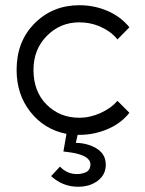

<svg xmlns="http://www.w3.org/2000/svg" viewBox="-20 -502 560 739"><path d="M478 -67.9Q445.8 -26.9 393.8 -4.9Q341.8 17.1 285.2 17.1H278.8L272 47.9Q295.9 47.9 319.8 55.2Q387.2 76.2 387.2 131.8Q387.2 169.9 356.7 193.4Q326.2 216.8 280.8 216.8Q221.2 216.8 176.8 175.8L210.9 139.2Q238.3 168 275.9 168Q284.7 168 292.5 166.5Q300.3 165 309.1 161.6Q317.9 158.2 323 150.1Q328.1 142.1 328.1 130.9Q328.1 96.7 253.9 85L224.1 81.1L235.8 13.2Q150.9 -3.4 97.4 -70.8Q43.9 -138.2 43.9 -232.9Q43.9 -342.8 113.5 -412.4Q183.1 -481.9 285.2 -481.9Q342.8 -481.9 393.8 -460Q444.8 -438 478 -397L432.1 -350.1Q408.7 -379.9 369.1 -397.9Q329.6 -416 285.2 -416Q211.9 -416 160.4 -364Q108.9 -312 108.9 -232.9Q108.9 -149.9 159.4 -99.4Q210 -48.8 285.2 -48.8Q327.1 -48.8 367.7 -67.4Q408.2 -85.9 432.1 -113.8Z"/></svg>

Font: Kreadon
Style: Regular
Weight: 400
Designer: kohakuno
Foundry: StudioGnu
Version: Version 1.000;Glyphs 3.1.2 (3151)